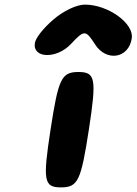

<svg xmlns="http://www.w3.org/2000/svg" viewBox="-20 -862 592 832"><path d="M199 -300C165 -79 170 -50 244 -50C318 -50 331 -79 365 -300C399 -521 394 -550 320 -550C246 -550 233 -521 199 -300ZM211 -777C167 -739 134 -697 131 -675C121 -608 226 -606 287 -671C345 -733 351 -733 391 -671C440 -593 538 -608 551 -696C561 -761 448 -842 348 -842C312 -842 255 -815 211 -777Z"/></svg>

Font: Hussar Skorodowane
Style: Ky
Weight: 700
Foundry: Cannot Into Space Fonts
Version: Version 0.892